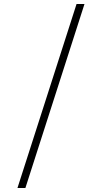

<svg xmlns="http://www.w3.org/2000/svg" viewBox="-20 -750 480 968"><path d="M68 198H108L406 -730H366Z"/></svg>

Font: Old Standard
Style: Italic
Weight: 400
Italic angle: -15.2°
Designer: Alexey Kryukov <alexios@thessalonica.org.ru>
Version: Version 2.0